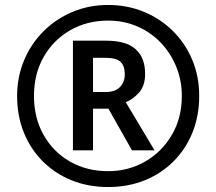

<svg xmlns="http://www.w3.org/2000/svg" viewBox="-20 -744 872 774"><path d="M416 10Q336 10 269 -17Q202 -44 152.5 -93.5Q103 -143 76 -210Q49 -277 49 -357Q49 -433 76.5 -499.5Q104 -566 154 -616.5Q204 -667 271 -695.5Q338 -724 416 -724Q492 -724 558.5 -697Q625 -670 675.5 -620.5Q726 -571 754.5 -504Q783 -437 783 -357Q783 -277 756 -210Q729 -143 679.5 -93.5Q630 -44 563 -17Q496 10 416 10ZM416 -54Q498 -54 565.5 -93Q633 -132 673 -200.5Q713 -269 713 -357Q713 -420 690.5 -475Q668 -530 628 -572Q588 -614 533.5 -637.5Q479 -661 416 -661Q331 -661 263 -622Q195 -583 156 -514.5Q117 -446 117 -357Q117 -269 155.5 -200.5Q194 -132 261.5 -93Q329 -54 416 -54ZM274 -138V-580H407Q489 -580 527 -545.5Q565 -511 565 -446Q565 -399 541 -371.5Q517 -344 487 -332L603 -138H512L417 -306H355V-138ZM405 -373Q444 -373 463.5 -393Q483 -413 483 -444Q483 -479 465.5 -495Q448 -511 404 -511H355V-373Z"/></svg>

Font: Noto Sans Vithkuqi
Style: Bold
Weight: 700
Version: Version 1.001; ttfautohint (v1.8.4.7-5d5b)